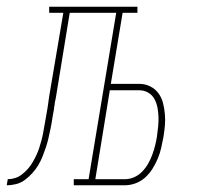

<svg xmlns="http://www.w3.org/2000/svg" viewBox="-76 -550 596 570"><path d="M-56 0 -53 -18Q-42 -18 -31 -21.5Q-20 -25 -10.5 -32.5Q-1 -40 7 -49Q15 -58 21 -68.5Q27 -79 32 -89.5Q37 -100 40.5 -111Q44 -122 47 -133Q50 -144 52 -155Q54 -166 56 -177.5Q58 -189 60 -200Q63 -216 65.5 -232Q68 -248 70 -264L112 -512H70V-530H332V-512H288L253 -301H338Q355 -301 370 -293.5Q385 -286 394.5 -273Q404 -260 408 -244Q412 -228 413.5 -211Q415 -194 413.5 -177Q412 -160 409 -142Q406 -127 402.5 -111Q399 -95 392.5 -79.5Q386 -64 377 -49.5Q368 -35 355.5 -23.5Q343 -12 327 -6Q311 0 295 0H143V-18H187L269 -512H131L90 -261Q89 -257 88.5 -253.5Q88 -250 87 -247L86 -238Q85 -234 84.5 -230.5Q84 -227 84 -224Q81 -210 79 -196Q77 -182 74 -168Q71 -154 68 -140.5Q65 -127 60.5 -113.5Q56 -100 50.5 -86Q45 -72 37.5 -59.5Q30 -47 20 -36Q10 -25 -2 -16Q-14 -7 -28 -3.5Q-42 0 -56 0ZM207 -18H295Q309 -18 322.5 -24Q336 -30 346.5 -41Q357 -52 364 -64.5Q371 -77 376 -90.5Q381 -104 384.5 -118Q388 -132 390 -145Q392 -160 393.5 -174.5Q395 -189 394.5 -203Q394 -217 391.5 -230.5Q389 -244 382.5 -256Q376 -268 364 -275Q352 -282 338 -282H250Z"/></svg>

Font: Iosevka Slab Thin Oblique
Style: Regular
Weight: 100
Italic angle: -9°
Monospace: yes
Designer: Belleve Invis
Foundry: Belleve Invis
Version: Version 11.1.0; ttfautohint (v1.8.3)